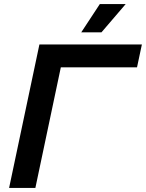

<svg xmlns="http://www.w3.org/2000/svg" viewBox="-20 -930 722 950"><path d="M382 -770H482L602 -910H474ZM25 0H155L281 -597H658L682 -710H175Z"/></svg>

Font: Geist SemiBold
Style: Italic
Weight: 600
Italic angle: -12°
Designer: Basement.studio, Andrés Briganti, Mateo Zaragoza
Foundry: Basement.studio, Vercel, Andrés Briganti, Guido Ferreyra, Mateo Zaragoza
Version: Version 1.500